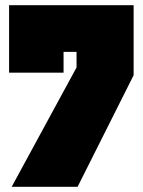

<svg xmlns="http://www.w3.org/2000/svg" viewBox="-20 -720 550 740"><path d="M25 0 275 -460V-520H225V-440H15V-700H495V-430L279 0Z"/></svg>

Font: Tektur Condensed Black
Style: Regular
Weight: 900
Width: 3
Designer: Adam Jagosz
Foundry: Adam Jagosz
Version: Version 1.005;gftools[0.9.30]